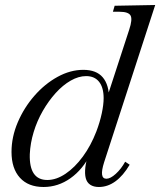

<svg xmlns="http://www.w3.org/2000/svg" viewBox="-20 -733 640 767"><path d="M154 14Q93 14 59.5 -23Q26 -60 26 -126Q26 -186 51 -244.5Q76 -303 117.5 -350.5Q159 -398 210 -426Q261 -454 313 -454Q365 -454 390.5 -424Q416 -394 416 -336L404 -332L496 -614Q510 -656 501.5 -671Q493 -686 458 -686H431L438 -710L600 -713L396 -85Q375 -19 405 -19Q421 -19 442.5 -38.5Q464 -58 480 -87L498 -75Q472 -31 441 -8.5Q410 14 375 14Q354 14 340.5 5Q327 -4 322.5 -21.5Q318 -39 321 -65Q324 -91 336 -126L343 -120Q311 -56 261.5 -21Q212 14 154 14ZM169 -14Q205 -14 242 -39Q279 -64 311 -107.5Q343 -151 365 -208Q379 -245 386.5 -280Q394 -315 394 -341Q394 -383 376 -406Q358 -429 324 -429Q294 -429 262.5 -411Q231 -393 202.5 -361.5Q174 -330 151 -290Q128 -250 114.5 -205.5Q101 -161 99 -117Q96 -14 169 -14Z"/></svg>

Font: Baskervville
Style: Italic
Weight: 400
Italic angle: -18°
Designer: ANRT
Foundry: ANRT
Version: Version 1.100